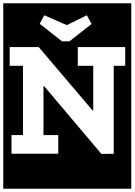

<svg xmlns="http://www.w3.org/2000/svg" viewBox="-30 -937 820 1170"><path d="M-10 213V-917H770V213ZM393 -685 528 -791 499 -844 377 -784 240 -844 212 -792 348 -685ZM663 -536H733V-650H444V-536H538V-264H534L206 -650H29V-536H110V-114H40V0H325V-114H235V-412H239L588 1L663 0Z"/></svg>

Font: Zilla Slab Highlight
Style: Bold
Weight: 700
Designer: Typotheque Type Foundry
Foundry: Typotheque type foundry
Version: Version 1.1; 2017; ttfautohint (v1.6)